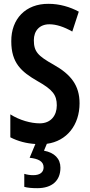

<svg xmlns="http://www.w3.org/2000/svg" viewBox="-20 -744 469 1004"><path d="M296 133C296 86 265 54 210 44L225 8C329 -6 396 -90 396 -204C396 -297 351 -355 260 -406C178 -452 157 -474 157 -534C157 -582 186 -617 238 -617C274 -617 314 -604 358 -579L392 -683C346 -708 291 -724 234 -724C114 -725 38 -645 39 -528C39 -415 91 -369 176 -320C256 -275 277 -247 277 -193C277 -140 246 -99 188 -99C142 -99 83 -115 34 -146V-26C75 -5 118 6 165 9L135 81C181 86 208 100 208 131C208 156 190 172 154 172C139 172 123 170 107 165V233C124 238 147 240 175 240C252 240 296 201 296 133Z"/></svg>

Font: Noto Sans Devanagari ExtraCondensed SemiBold
Style: Regular
Weight: 600
Width: 2
Designer: Jelle Bosma - Monotype Design Team
Foundry: Monotype Imaging Inc.
Version: Version 2.004